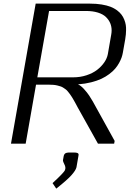

<svg xmlns="http://www.w3.org/2000/svg" viewBox="-20 -812 748 1085"><path d="M533.7 0 418.5 -206.1Q415.5 -211.9 409.7 -222.7Q401.9 -237.3 397.9 -244.1Q394 -251 387 -262.5Q379.9 -273.9 375.7 -279.3Q371.6 -284.7 364.7 -293.5Q357.9 -302.2 352.3 -306.2Q346.7 -310.1 338.6 -315.7Q330.6 -321.3 322.5 -323.7Q314.5 -326.2 304.2 -328.9Q293.9 -331.5 282.2 -332.5Q270.5 -333.5 256.8 -333.5H183.6L125 0H42L181.6 -791.5H488.8Q524.9 -791.5 554.4 -786.6Q584 -781.7 604.7 -773.7Q625.5 -765.6 641.4 -753.7Q657.2 -741.7 666.7 -729Q676.3 -716.3 682.4 -700.7Q688.5 -685.1 690.7 -671.1Q692.9 -657.2 692.4 -641.6Q692.4 -618.7 687.5 -589.4L674.3 -514.6Q671.9 -500.5 667 -486.6Q662.1 -472.7 652.8 -455.8Q643.6 -439 630.6 -423.8Q617.7 -408.7 597.7 -393.6Q577.6 -378.4 553.2 -366.9Q528.8 -355.5 495.1 -346.9Q461.4 -338.4 421.9 -335.4V-334.5Q436.5 -328.6 454.3 -309.1Q472.2 -289.6 483.4 -272.7Q494.6 -255.9 503.9 -239.7L627.9 -15.6L625 0ZM257.3 -750 190.9 -375H394Q433.6 -375 469 -386.7Q504.4 -398.4 528.8 -417.2Q553.2 -436 569.1 -459.2Q585 -482.4 589.4 -506.3L608.9 -618.7Q610.8 -629.4 610.8 -640.1Q610.8 -662.1 602.8 -681.2Q594.7 -700.2 578.4 -716.1Q562 -731.9 533 -741Q503.9 -750 465.8 -750ZM422.9 70.8 412.1 133.3Q408.2 150.4 384 177.7Q359.9 205.1 297.9 253.9L276.9 222.7Q309.1 193.4 325.7 175.8Q342.3 158.2 345.2 153.1Q348.1 147.9 349.1 141.6Q349.6 138.7 349.6 136.2Q349.6 127.4 342.8 114.3Q335.9 101.1 335.9 95.7Q335.9 94.2 335.9 92.8L339.8 70.8Q340.8 65.4 342 63Q343.3 60.5 346.4 56.9Q349.6 53.2 356.7 51.5Q363.8 49.8 375 49.8H395.5Q412.1 49.8 418.2 52.7Q424.3 55.7 424.3 62Q423.8 64.5 422.9 70.8Z"/></svg>

Font: Resagnicto
Style: Italic
Weight: 500
Italic angle: -10°
Version: Version 0.999